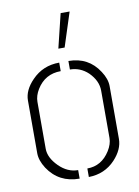

<svg xmlns="http://www.w3.org/2000/svg" viewBox="-82 -767 594 823"><g transform="rotate(-10 215.0 -355.5)"><path d="M204.1 -563.5 240.2 -711.9H279.3L231.4 -563.5ZM37.1 -137.7V-367.2Q37.1 -412.1 78.1 -454.1Q126 -503.9 197.3 -503.9V-466.8Q128.9 -466.8 92.8 -408.2Q76.2 -380.9 76.2 -354.5V-150.4Q76.2 -111.3 114.3 -73.2Q151.4 -36.1 197.3 -36.1V1Q107.4 1 59.6 -71.3Q37.1 -106.4 37.1 -137.7ZM237.3 1V-36.1Q299.8 -36.1 335.9 -93.8Q353.5 -122.1 353.5 -148.4V-354.5Q353.5 -397.5 316.4 -434.6Q282.2 -466.8 237.3 -466.8V-503.9Q324.2 -503.9 370.1 -432.6Q392.6 -398.4 392.6 -367.2V-137.7Q392.6 -91.8 352.5 -48.8Q306.6 0 237.3 1Z"/></g></svg>

Font: Post No Bills Colombo
Style: Light
Weight: 400
Designer: Kosala Senevirathne, Siva Puranthara, Lasantha Premarathna, Tharique Azeez
Foundry: Mooniak
Version: Version 1.220 ; ttfautohint (v1.5)